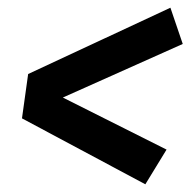

<svg xmlns="http://www.w3.org/2000/svg" viewBox="-20 -582 499 498"><path d="M454 -468 143 -329 412 -194 357 -104 37 -275 53 -390 422 -562Z"/></svg>

Font: Fira Sans Condensed Medium
Style: Italic
Weight: 500
Width: 3
Italic angle: -8°
Designer: bBox Type GmbH & Carrois Corporate GbR & Edenspiekermann AG
Foundry: bBox Type GmbH & Carrois Corporate GbR & Edenspiekermann AG
Version: Version 4.301